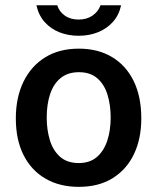

<svg xmlns="http://www.w3.org/2000/svg" viewBox="-20 -716 611 746"><path d="M286 10Q212 10 157 -21.8Q102 -53.5 71.8 -113Q41.5 -172.5 41.5 -256Q41.5 -337 71 -398Q100.5 -459 155.2 -493Q210 -527 286.5 -527Q360.5 -527 415 -494.5Q469.5 -462 499.2 -401.5Q529 -341 529 -256Q529 -177.5 500.8 -117.8Q472.5 -58 418.2 -24Q364 10 286 10ZM286.5 -82.5Q328.5 -82.5 355.8 -105.5Q383 -128.5 396.5 -168.5Q410 -208.5 410 -259.5Q410 -307 398 -347Q386 -387 358.8 -411.2Q331.5 -435.5 286.5 -435.5Q244 -435.5 216.2 -413.2Q188.5 -391 175 -351.2Q161.5 -311.5 161.5 -259.5Q161.5 -212.5 173.5 -172.2Q185.5 -132 213 -107.2Q240.5 -82.5 286.5 -82.5ZM285.5 -577Q246 -577 211.8 -590.2Q177.5 -603.5 153.8 -630Q130 -656.5 121.5 -695.5H202.5Q210 -671 231.8 -655.5Q253.5 -640 285.5 -640Q317 -640 339.5 -655.5Q362 -671 370.5 -695.5H450.5Q442.5 -657.5 418.8 -631Q395 -604.5 360.8 -590.8Q326.5 -577 285.5 -577Z"/></svg>

Font: Public Sans Thin SemiBold
Style: Regular
Weight: 600
Version: Version 2.001